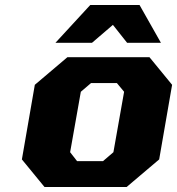

<svg xmlns="http://www.w3.org/2000/svg" viewBox="-20 -752 712 772"><path d="M203 -580 343 -732H541L627 -580H491L434 -652L350 -580ZM159 0 68 -111 120 -411 251 -522H581L672 -411L620 -111L489 0ZM290 -104H394L436 -140L479 -383L450 -418H346L305 -383L262 -140Z"/></svg>

Font: Tomorrow
Style: Bold Italic
Weight: 700
Italic angle: -10°
Designer: Tony de Marco, Monica Rizzolli
Foundry: Just in Type
Version: Version 2.002